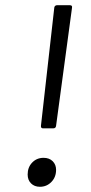

<svg xmlns="http://www.w3.org/2000/svg" viewBox="-20 -720 350 736"><path d="M137 -238 188 -690Q188 -694 191 -697Q194 -700 198 -700H248Q258 -700 256 -690L195 -238Q194 -228 184 -228H145Q136 -228 137 -238ZM86 -51Q86 -79 103.5 -97Q121 -115 147 -115Q169 -115 182 -102Q195 -89 195 -69Q195 -41 177 -22.5Q159 -4 133 -4Q112 -4 99 -17Q86 -30 86 -51Z"/></svg>

Font: Barlow
Style: Italic
Weight: 400
Italic angle: -7°
Designer: Jeremy Tribby
Foundry: Tribby Type
Version: Version 1.408